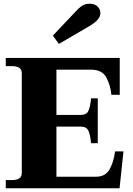

<svg xmlns="http://www.w3.org/2000/svg" viewBox="-20 -1011 714 1031"><path d="M296 -775 264 -820 389 -952Q398 -964 417 -977.5Q436 -991 460 -991Q489 -991 504 -976Q519 -961 519 -941Q519 -922 504.5 -905.5Q490 -889 462 -872ZM643 -198 622 0H11V-44H42Q71 -44 84 -53.5Q97 -63 97 -83V-617Q97 -637 84 -646.5Q71 -656 42 -656H11V-700H623V-502H578Q574 -551 551.5 -594Q529 -637 468 -637H283V-394H415Q445 -394 455 -416.5Q465 -439 469 -483H505V-242H469Q465 -286 455 -308.5Q445 -331 415 -331H283V-62H495Q544 -62 566.5 -98.5Q589 -135 598 -198Z"/></svg>

Font: Taviraj
Style: Bold
Weight: 700
Designer: Katatrad Team
Foundry: CadsonDemak
Version: Version 1.001